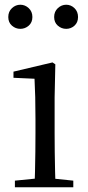

<svg xmlns="http://www.w3.org/2000/svg" viewBox="-20 -792 372 812"><path d="M66 -670Q46 -670 30.5 -683.5Q15 -697 15 -720Q15 -743 30.5 -757.5Q46 -772 66 -772Q86 -772 101.5 -757.5Q117 -743 117 -720Q117 -697 101.5 -683.5Q86 -670 66 -670ZM260 -670Q240 -670 224.5 -683.5Q209 -697 209 -720Q209 -743 224.5 -757.5Q240 -772 260 -772Q280 -772 295 -757.5Q310 -743 310 -720Q310 -697 295 -683.5Q280 -670 260 -670ZM43 0V-28L153 -39H184L290 -28V0ZM126 0Q127 -24 128 -65Q129 -106 129.5 -150.5Q130 -195 130 -229V-289Q130 -340 129 -381Q128 -422 126 -459L37 -463V-489L202 -528L214 -520L211 -380V-229Q211 -195 211.5 -150.5Q212 -106 213 -65Q214 -24 215 0Z"/></svg>

Font: Noto Serif TC
Style: Regular
Weight: 400
Designer: Ryoko NISHIZUKA  (kana & ideographs); Frank Grießhammer (Latin, Greek & Cyrillic); Wenlong ZHANG  (bopomofo); Sandoll Co
Foundry: Adobe
Version: Version 2.003-H1;hotconv 1.1.1;makeotfexe 2.6.0